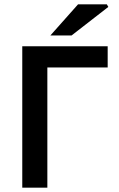

<svg xmlns="http://www.w3.org/2000/svg" viewBox="-20 -868 550 888"><path d="M83 0V-654H478V-556H199V0ZM213 -704 341 -848H474L481 -836L311 -704Z"/></svg>

Font: Source Sans 3 SemiBold
Style: Regular
Weight: 600
Designer: Paul D. Hunt
Foundry: Adobe
Version: Version 3.046;hotconv 1.0.118;makeotfexe 2.5.65603